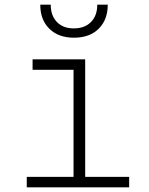

<svg xmlns="http://www.w3.org/2000/svg" viewBox="-20 -805 640 825"><path d="M95 0V-45H296V-505H120V-550H346V-45H535V0ZM298 -643Q231 -643 192 -681.5Q153 -720 153 -785H198Q198 -738 224.5 -710.5Q251 -683 297 -683Q344 -683 371 -710.5Q398 -738 398 -785H443Q443 -720 404 -681.5Q365 -643 298 -643Z"/></svg>

Font: Tiny Thin
Style: Regular
Weight: 100
Monospace: yes
Designer: Philipp Nurullin, Konstantin Bulenkov
Foundry: JetBrains
Version: Version 2.251; ttfautohint (v1.8.4.7-5d5b)